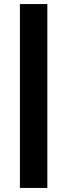

<svg xmlns="http://www.w3.org/2000/svg" viewBox="-20 -795 331 945"><path d="M78 130V-775H213V130Z"/></svg>

Font: Boldmen
Style: Bold
Weight: 700
Designer: Matt McInerney, Pablo Impallari, Rodrigo Fuenzalida
Foundry: LIVING CONCEPT
Version: Version 1.000